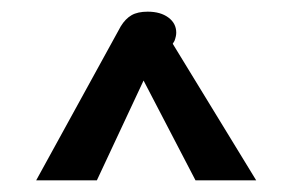

<svg xmlns="http://www.w3.org/2000/svg" viewBox="-20 -744 501 329"><path d="M187 -699Q195 -712 205.5 -718Q216 -724 233 -724Q255 -724 268.5 -714Q282 -704 282 -688Q282 -682 279 -674L276 -669L419 -435H315L226 -606L146 -435H42Z"/></svg>

Font: Niramit Medium
Style: Regular
Weight: 500
Designer: Katatrad Aksorn Co.,Ltd.
Foundry: Cadson Demak Co.,Ltd.
Version: Version 1.000; ttfautohint (v1.6)